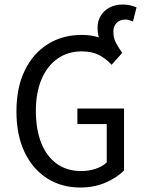

<svg xmlns="http://www.w3.org/2000/svg" viewBox="-20 -824 640 856"><path d="M524.8 -588.1 455.1 -588.4Q434.5 -621.3 424.7 -646.4Q414.9 -671.5 414.9 -699Q414.9 -730.4 429.1 -753.7Q443.3 -777 468.4 -790.4Q493.6 -803.8 526.4 -803.8Q546.9 -803.8 561.8 -799.9Q576.6 -796 588.8 -791L572.7 -728.2Q565.1 -731.2 557.4 -734Q549.7 -736.8 539.1 -736.8Q513.7 -736.8 499.5 -721.3Q485.4 -705.9 485.4 -683.2Q485.4 -656.1 495.4 -636.3Q505.4 -616.5 524.8 -588.1ZM337.4 12Q255 12 190.9 -28.3Q126.8 -68.6 90 -144.8Q53.3 -221 53.3 -327.6Q53.3 -433.8 90.7 -510.3Q128.1 -586.8 193.8 -627.6Q259.5 -668.3 344.1 -668.3Q409.5 -668.3 453.4 -642.8Q497.3 -617.3 524.8 -588.1L477.6 -535.2Q454.4 -560.9 422.8 -577.9Q391.1 -594.9 344.1 -594.9Q282.6 -594.9 236.6 -562.6Q190.7 -530.3 165.3 -470.9Q139.9 -411.5 139.9 -329.8Q139.9 -247.3 163.7 -187.1Q187.6 -126.9 232.8 -94.2Q278 -61.4 342.4 -61.4Q376.5 -61.4 407 -71.7Q437.5 -82 455.9 -100V-270.9H325V-340.1H533V-64.2Q501.9 -32.3 451.3 -10.2Q400.7 12 337.4 12Z"/></svg>

Font: Source Code Pro ExtraLight
Style: Regular
Weight: 200
Monospace: yes
Designer: Paul D. Hunt, Teo Tuominen
Foundry: Adobe
Version: Version 1.026;hotconv 1.1.0;makeotfexe 2.6.0